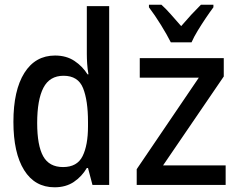

<svg xmlns="http://www.w3.org/2000/svg" viewBox="-20 -786 1040 816"><path d="M212 10Q128 10 82.5 -63Q37 -136 37 -268Q37 -402 83.5 -476Q130 -550 214 -550Q262 -550 296.5 -527Q331 -504 352 -470H356Q352 -492 350.5 -514.5Q349 -537 349 -556V-760H444V0H373L354 -72H349Q328 -36 294 -13Q260 10 212 10ZM248 -76Q308 -76 331 -122.5Q354 -169 354 -249V-268Q354 -359 333 -411.5Q312 -464 250 -464Q191 -464 164.5 -413Q138 -362 138 -263Q138 -168 163.5 -122Q189 -76 248 -76ZM561 0V-67L825 -456H574V-539H931V-461L673 -83H939V0ZM706 -606Q690 -638 664 -680Q638 -722 613 -755V-766H666Q685 -749 706.5 -724.5Q728 -700 750 -675Q775 -704 792.5 -723Q810 -742 834 -766H887V-755Q872 -735 854.5 -709Q837 -683 820.5 -656Q804 -629 794 -606Z"/></svg>

Font: Noto Sans Mono ExtraCondensed Medium
Style: Regular
Weight: 500
Width: 2
Designer: Monotype Design Team
Foundry: Monotype Imaging Inc.
Version: Version 2.014